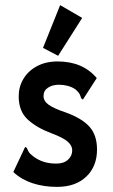

<svg xmlns="http://www.w3.org/2000/svg" viewBox="-20 -719 440 750"><path d="M203 11Q150 11 106.5 -3.5Q63 -18 32 -47L74 -136L78 -145L85 -141Q88 -133 92 -126Q96 -119 109 -109Q127 -95 149 -87.5Q171 -80 200 -80Q229 -80 245.5 -95Q262 -110 262 -131Q262 -151 243.5 -166.5Q225 -182 182 -198Q125 -219 89 -251.5Q53 -284 53 -343Q53 -380 71.5 -411Q90 -442 124.5 -460.5Q159 -479 205 -479Q303 -479 358 -414L309 -338L304 -330L297 -335Q295 -343 291.5 -350.5Q288 -358 276 -369Q262 -379 245 -383.5Q228 -388 210 -388Q185 -388 167.5 -376.5Q150 -365 150 -344Q150 -324 170.5 -309.5Q191 -295 236 -280Q300 -257 329.5 -224Q359 -191 359 -135Q359 -69 317 -29Q275 11 203 11ZM207 -501 148 -532 215 -699 301 -649Z"/></svg>

Font: Inconsolata Condensed ExtraBold
Style: Regular
Weight: 800
Width: 3
Monospace: yes
Designer: Raph Levien, Cyreal, Brenton Simpson
Foundry: Raph Levien, Cyreal, Google
Version: Version 3.001; ttfautohint (v1.8.2.53-6de2)